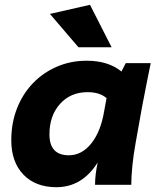

<svg xmlns="http://www.w3.org/2000/svg" viewBox="-20 -770 658 800"><path d="M215 10Q128 10 77.5 -42.5Q27 -95 27 -186Q27 -257 50.5 -317.5Q74 -378 116.5 -422.5Q159 -467 216.5 -492Q274 -517 341 -517Q431 -517 486 -472L504 -507H608Q601 -473 591.5 -425.5Q582 -378 572 -325L545 -174Q536 -124 531.5 -79Q527 -34 527 0H376Q376 -22 379 -46Q382 -70 387 -93Q322 10 215 10ZM267 -123Q321 -123 360.5 -172.5Q400 -222 414 -307L424 -361Q396 -386 345 -386Q274 -386 230 -337Q186 -288 186 -210Q186 -123 267 -123ZM307 -573 188 -712 355 -750 445 -573Z"/></svg>

Font: Livvic
Style: Bold Italic
Weight: 700
Italic angle: -10°
Designer: Jacques Le Bailly, Baron von Fonthausen
Version: Version 1.001; ttfautohint (v1.8.2)